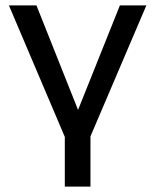

<svg xmlns="http://www.w3.org/2000/svg" viewBox="-20 -511 574 711"><path d="M220 180V-4L13 -491H115L277 -84H261L424 -491H522L315 -6V180Z"/></svg>

Font: Nunito Sans 10pt Medium
Style: Regular
Weight: 500
Designer: Vernon Adams
Foundry: Vernon Adams
Version: Version 3.101;gftools[0.9.27]